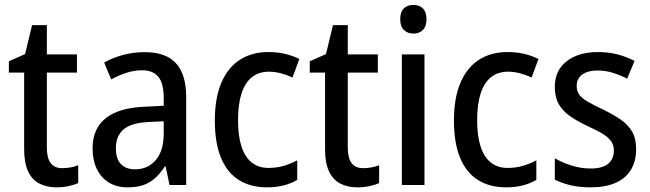

<svg xmlns="http://www.w3.org/2000/svg" viewBox="-20 -763 2681 792"><path d="M236.8 -69.3Q253.9 -69.3 271.2 -72.5Q288.6 -75.7 302.7 -81.5V-7.8Q285.6 0 262.2 4.9Q238.8 9.8 212.9 9.8Q171.9 9.8 141.8 -6.1Q111.8 -22 95.7 -56.6Q79.6 -91.3 79.6 -148.4V-463.4H16.6V-510.3L83.5 -540L112.3 -659.2H173.3V-538.6H297.4V-463.4H173.3V-153.3Q173.3 -110.8 189.2 -90.1Q205.1 -69.3 236.8 -69.3Z M576.7 -547.9Q664.1 -547.9 706.1 -502Q748 -456.1 748 -362.8V0H679.2L663.1 -76.7H660.2Q641.6 -48.3 620.6 -29.1Q599.6 -9.8 572.3 0Q544.9 9.8 506.8 9.8Q460.9 9.8 428.7 -10.3Q396.5 -30.3 379.2 -66.4Q361.8 -102.5 361.8 -150.9Q361.8 -232.4 416.5 -275.6Q471.2 -318.8 577.6 -322.8L655.3 -326.7V-358.4Q655.3 -419.4 633.1 -446.3Q610.8 -473.1 566.9 -473.1Q534.7 -473.1 502.9 -463.1Q471.2 -453.1 438.5 -435.5L409.7 -504.9Q444.8 -524.9 487.5 -536.4Q530.3 -547.9 576.7 -547.9ZM655.3 -262.7 594.2 -259.8Q521.5 -256.3 489.7 -229.2Q458 -202.1 458 -151.9Q458 -106.9 479.2 -85.7Q500.5 -64.5 536.6 -64.5Q589.8 -64.5 622.6 -102.8Q655.3 -141.1 655.3 -211.9Z M1081.5 9.8Q1013.7 9.8 965.3 -20.5Q917 -50.8 891.6 -112.1Q866.2 -173.3 866.2 -266.1Q866.2 -358.4 892.8 -421.1Q919.4 -483.9 969 -516.1Q1018.6 -548.3 1087.4 -548.3Q1126 -548.3 1158.2 -540.3Q1190.4 -532.2 1214.8 -519.5L1186.5 -443.4Q1163.6 -454.1 1138.4 -460.7Q1113.3 -467.3 1089.8 -467.3Q1047.4 -467.3 1019 -444.6Q990.7 -421.9 976.3 -377.4Q961.9 -333 961.9 -266.6Q961.9 -202.6 976.1 -158.9Q990.2 -115.2 1018.1 -92.8Q1045.9 -70.3 1087.9 -70.3Q1121.1 -70.3 1150.4 -78.9Q1179.7 -87.4 1206.1 -101.6V-21Q1180.7 -5.9 1149.4 2Q1118.2 9.8 1081.5 9.8Z M1478 -69.3Q1495.1 -69.3 1512.5 -72.5Q1529.8 -75.7 1543.9 -81.5V-7.8Q1526.9 0 1503.4 4.9Q1480 9.8 1454.1 9.8Q1413.1 9.8 1383.1 -6.1Q1353 -22 1336.9 -56.6Q1320.8 -91.3 1320.8 -148.4V-463.4H1257.8V-510.3L1324.7 -540L1353.5 -659.2H1414.6V-538.6H1538.6V-463.4H1414.6V-153.3Q1414.6 -110.8 1430.4 -90.1Q1446.3 -69.3 1478 -69.3Z M1731 -538.6V0H1637.7V-538.6ZM1685.5 -742.7Q1710 -742.7 1724.6 -728Q1739.3 -713.4 1739.3 -683.6Q1739.3 -654.3 1724.4 -639.4Q1709.5 -624.5 1685.5 -624.5Q1661.1 -624.5 1646 -639.4Q1630.9 -654.3 1630.9 -683.6Q1630.9 -713.9 1645.8 -728.3Q1660.6 -742.7 1685.5 -742.7Z M2067.9 9.8Q2000 9.8 1951.7 -20.5Q1903.3 -50.8 1877.9 -112.1Q1852.5 -173.3 1852.5 -266.1Q1852.5 -358.4 1879.2 -421.1Q1905.8 -483.9 1955.3 -516.1Q2004.9 -548.3 2073.7 -548.3Q2112.3 -548.3 2144.5 -540.3Q2176.8 -532.2 2201.2 -519.5L2172.9 -443.4Q2149.9 -454.1 2124.8 -460.7Q2099.6 -467.3 2076.2 -467.3Q2033.7 -467.3 2005.4 -444.6Q1977.1 -421.9 1962.6 -377.4Q1948.2 -333 1948.2 -266.6Q1948.2 -202.6 1962.4 -158.9Q1976.6 -115.2 2004.4 -92.8Q2032.2 -70.3 2074.2 -70.3Q2107.4 -70.3 2136.7 -78.9Q2166 -87.4 2192.4 -101.6V-21Q2167 -5.9 2135.7 2Q2104.5 9.8 2067.9 9.8Z M2604 -148.4Q2604 -97.2 2582 -61.8Q2560.1 -26.4 2518.3 -8.3Q2476.6 9.8 2417 9.8Q2370.1 9.8 2333.7 1.2Q2297.4 -7.3 2268.6 -22V-110.4Q2297.4 -92.8 2337.2 -80.3Q2377 -67.9 2416 -67.9Q2465.3 -67.9 2488.8 -87.6Q2512.2 -107.4 2512.2 -142.1Q2512.2 -162.1 2502.7 -177.7Q2493.2 -193.4 2470 -208.5Q2446.8 -223.6 2405.3 -242.2Q2362.8 -262.2 2332 -283.4Q2301.3 -304.7 2284.9 -333.3Q2268.6 -361.8 2268.6 -404.8Q2268.6 -472.2 2317.4 -510.3Q2366.2 -548.3 2446.8 -548.3Q2489.3 -548.3 2526.4 -538.8Q2563.5 -529.3 2597.7 -511.7L2566.9 -438.5Q2538.6 -453.1 2508.1 -462.6Q2477.5 -472.2 2445.8 -472.2Q2404.3 -472.2 2381.6 -455.3Q2358.9 -438.5 2358.9 -408.7Q2358.9 -387.7 2369.1 -373Q2379.4 -358.4 2403.3 -344.2Q2427.2 -330.1 2467.8 -311Q2509.3 -291 2539.8 -270Q2570.3 -249 2587.2 -220.5Q2604 -191.9 2604 -148.4Z"/></svg>

Font: Open Sans SemiCondensed Medium
Style: Regular
Weight: 500
Width: 4
Designer: Monotype Design Team
Foundry: Monotype Imaging Inc.
Version: Version 3.000